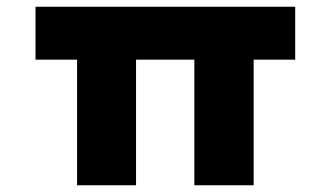

<svg xmlns="http://www.w3.org/2000/svg" viewBox="-20 -553 974 573"><path d="M210 0V-483L227 -375H86V-533H861V-375H728L737 -445V0H560V-467L570 -375H373L386 -445V0Z"/></svg>

Font: Lexend Peta ExtraBold
Style: Regular
Weight: 800
Version: Version 1.007